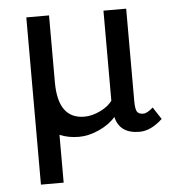

<svg xmlns="http://www.w3.org/2000/svg" viewBox="-48 -500 674 724"><g transform="rotate(-5 289.0 -137.5)"><path d="M164 -2V179H78V-454H164V-201Q164 -62 264 -62Q293 -62 324 -77Q355 -92 370 -113V-454H456V-105Q456 -75 462 -64.5Q468 -54 486 -54Q501 -54 523 -74L553 -28Q509 13 466 13Q391 13 376 -51Q353 -24 313.5 -6Q274 12 237 12Q197 12 164 -2Z"/></g></svg>

Font: TajawalTap Med
Style: Regular
Weight: 500
Designer: Boutros Fonts
Foundry: Created by Boutros International 2017
Version: Version 2.700